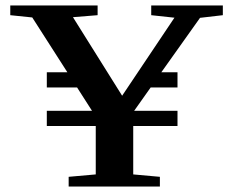

<svg xmlns="http://www.w3.org/2000/svg" viewBox="-20 -683 864 703"><path d="M231.4 0V-35.6L330.6 -44.4V-221.7H151.4V-277.3H316.9L262.2 -362.8H151.4V-418.5H226.6L98.1 -619.1L17.6 -627.4V-663.1H337.4V-627.4L247.1 -620.1L427.2 -332.5L618.7 -618.2L533.7 -627.4V-663.1H795.9V-627.4L712.4 -617.7L570.8 -418.5H629.9V-362.8H531.7L471.2 -277.3H629.9V-221.7H467.8V-44.4L565.4 -35.6V0Z"/></svg>

Font: Elstob 6pt SemiBold
Style: Regular
Weight: 600
Designer: Peter S. Baker
Version: Version 1.015